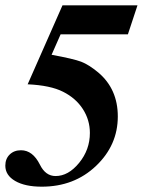

<svg xmlns="http://www.w3.org/2000/svg" viewBox="-31 -689 551 722"><path d="M486 -669 450 -560H197L163 -483Q245 -468 274 -457Q303 -446 339 -416Q412 -354 412 -251Q412 -143 330 -65Q248 13 126 13Q63 13 26 -8.5Q-11 -30 -11 -66Q-11 -92 5.5 -108Q22 -124 48 -124Q92 -124 119 -70Q140 -27 178 -27Q226 -27 266.5 -76.5Q307 -126 307 -189Q307 -238 280.5 -279Q254 -320 206 -344Q159 -368 73 -372L204 -669Z"/></svg>

Font: STIX MathJax Main
Style: Bold Italic
Weight: 700
Italic angle: -16.33°
Designer: MicroPress Inc., with final additions and corrections provided by Coen Hoffman, Elsevier (retired)
Version: Version 1.1.1